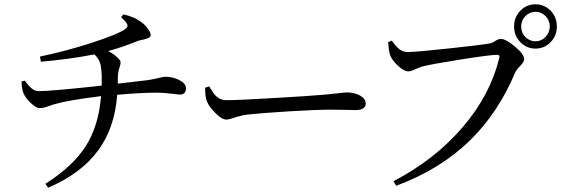

<svg xmlns="http://www.w3.org/2000/svg" viewBox="-20 -833 2610 893"><path d="M204 40 191 22Q320 -60 380 -155Q439 -249 450 -386Q292 -366 236 -349Q227 -347 211 -341Q182 -330 166 -330Q148 -330 122 -355Q98 -378 89 -400Q81 -421 80 -454L95 -458Q114 -432 126 -423Q142 -409 159 -409Q210 -409 410 -430Q440 -434 453 -435Q453 -457 453 -479Q452 -518 446 -538Q439 -562 419 -580Q300 -557 170 -546L166 -570Q283 -594 407 -634Q530 -674 563 -698Q576 -707 572 -719Q568 -731 543 -753L554 -766Q606 -755 640 -728Q656 -716 667 -700Q681 -682 681 -669Q681 -656 647 -649Q632 -646 625 -644Q540 -610 484 -596Q507 -583 524 -567.5Q541 -552 541 -543Q541 -534 536 -520Q528 -496 528 -470Q528 -457 528 -444Q628 -455 665 -460Q697 -465 725 -472Q741 -476 749 -476Q783 -476 813 -461Q845 -445 845 -423Q845 -393 816 -393Q810 -393 789 -396Q742 -402 711 -402Q632 -402 525 -392Q514 -239 437 -134Q357 -25 204 40Z M1032 -277Q1011 -277 981 -308Q952 -336 941 -365Q934 -385 934 -425L953 -431Q954 -430 955 -428Q974 -396 986 -385Q1005 -367 1032 -367Q1089 -367 1271 -378Q1425 -387 1479 -392Q1508 -394 1549 -399Q1583 -403 1595 -403Q1628 -403 1654 -389Q1681 -374 1681 -352Q1681 -321 1633 -321Q1619 -321 1589 -322Q1542 -323 1508 -323Q1459 -323 1322 -315Q1180 -306 1130 -300Q1100 -296 1068 -285Q1046 -277 1032 -277Z M1823 31 1810 10Q2005 -92 2135 -245Q2261 -394 2302 -563Q2307 -578 2292 -578Q2259 -578 2121 -556Q1989 -535 1945 -524Q1934 -521 1914 -512Q1891 -501 1880 -501Q1858 -501 1829 -529Q1801 -556 1794 -578Q1788 -599 1785 -637L1802 -644Q1820 -619 1833 -608Q1852 -591 1875 -591Q1916 -591 2071 -608Q2220 -624 2258 -631Q2272 -634 2286 -644Q2299 -652 2309 -652Q2333 -652 2375.5 -616Q2418 -580 2418 -558Q2418 -545 2399.5 -526.5Q2381 -508 2375 -493Q2296 -307 2167 -181Q2028 -45 1823 31ZM2471 -813Q2512 -813 2541 -783Q2570 -753 2570 -710Q2570 -667 2541 -637Q2512 -607 2470.5 -607Q2429 -607 2400 -637Q2371 -667 2371 -710Q2371 -753 2400 -783Q2429 -813 2471 -813ZM2471 -641Q2498 -641 2517.5 -661.5Q2537 -682 2537 -710Q2537 -738 2517.5 -758Q2498 -778 2470.5 -778Q2443 -778 2423.5 -758Q2404 -738 2404 -709.5Q2404 -681 2423.5 -661Q2443 -641 2471 -641Z"/></svg>

Font: GenRyuMin TW M
Style: Regular
Weight: 500
Version: Version 1.501;PS 1;hotconv 16.6.51;makeotf.lib2.5.65220